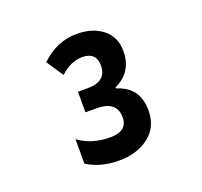

<svg xmlns="http://www.w3.org/2000/svg" viewBox="-87 -951 674 641"><g transform="rotate(-20 250.0 -630.0)"><path d="M383 -531Q383 -614 306 -637V-641Q372 -672 372 -746Q372 -796 336.5 -824.5Q301 -853 244 -853Q174 -853 117 -799L157 -739Q195 -774 235 -774Q285 -774 285 -726Q285 -670 217 -670H183V-597H222Q294 -597 294 -539Q294 -490 233 -490Q167 -490 121 -524V-437Q169 -407 234 -407Q299 -407 341 -440Q383 -473 383 -531Z"/></g></svg>

Font: Noto Sans Mono UI Condensed
Style: Bold
Weight: 700
Width: 3
Designer: Monotype Design team
Foundry: Monotype Imaging Inc.
Version: 1.000